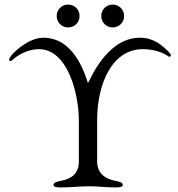

<svg xmlns="http://www.w3.org/2000/svg" viewBox="-20 -815 779 840"><path d="M278 -795C250 -795 228 -773 228 -745C228 -717 250 -695 278 -695C306 -695 328 -717 328 -745C328 -773 306 -795 278 -795ZM473 -795C445 -795 423 -773 423 -745C423 -717 445 -695 473 -695C501 -695 523 -717 523 -745C523 -773 501 -795 473 -795ZM592 -650C442 -650 369 -452 365 -452C361 -452 320 -650 170 -650C107 -650 45 -591 32 -575C19 -560 20 -553 20 -553C20 -549 27 -546 30 -549C55 -573 101 -600 150 -600C276 -600 325 -405 325 -287V-108C325 -60 297 -33 247 -24C224 -20 214 -15 214 -6C214 2 226 5 243 5C297 5 321 0 371 0C417 0 434 5 488 5C505 5 517 2 517 -6C517 -15 507 -20 484 -24C434 -33 405 -63 405 -108V-288C405 -450 471 -600 605 -600C646 -600 688 -589 719 -567C722 -565 728 -569 728 -573C728 -577 721 -585 717 -589C690 -616 653 -650 592 -650Z"/></svg>

Font: EB Garamond 12
Style: Regular
Weight: 400
Version: Version 0.016+